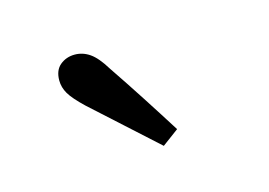

<svg xmlns="http://www.w3.org/2000/svg" viewBox="-44 -837 487 347"><g transform="rotate(-15 200.0 -663.5)"><path d="M258 -586 227 -563Q197 -590 168 -616.5Q139 -643 109 -670Q89 -689 82 -701Q75 -713 75 -726Q75 -745 86.5 -754.5Q98 -764 114 -764Q129 -764 142 -755Q155 -746 169 -723Q192 -689 214 -655Q236 -621 258 -586Z"/></g></svg>

Font: Source Serif 4 SmText
Style: Regular
Weight: 400
Designer: Frank Grießhammer
Foundry: Adobe
Version: Version 4.005;hotconv 1.1.0;makeotfexe 2.6.0